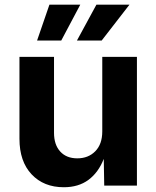

<svg xmlns="http://www.w3.org/2000/svg" viewBox="-20 -787 663 814"><path d="M250.5 6.8Q165.5 6.8 114 -47.9Q62.5 -102.5 62.5 -198.7V-545.9H209V-224.1Q209 -173.3 235.4 -144.5Q261.7 -115.7 307.6 -115.7Q354.5 -115.7 384 -145.8Q413.6 -175.8 413.6 -230V-545.9H560.5V0H421.9L419.9 -113.3Q397 -55.2 354.7 -24.2Q312.5 6.8 250.5 6.8ZM411.1 -615.2H306.2L388.7 -767.1H528.8ZM239.7 -615.2H137.2L189.5 -767.1H320.3Z"/></svg>

Font: Inter
Style: Bold
Weight: 700
Designer: Rasmus Andersson
Foundry: rsms
Version: Version 4.001;git-9221beed3